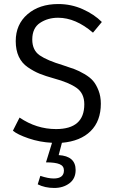

<svg xmlns="http://www.w3.org/2000/svg" viewBox="-20 -697 572 952"><path d="M44 -49 77 -114Q161 -57 258 -57Q398 -57 398 -180Q398 -234 360 -261Q322 -288 248 -308Q205 -320 176.5 -331.5Q148 -343 118 -363.5Q88 -384 73 -416.5Q58 -449 58 -493Q58 -576 116.5 -626.5Q175 -677 269 -677Q333 -677 390 -651.5Q447 -626 485 -588L441 -535Q355 -609 268 -609Q217 -609 178.5 -583.5Q140 -558 140 -501Q140 -448 177 -422.5Q214 -397 294 -373Q328 -362 349.5 -354Q371 -346 398.5 -330Q426 -314 441.5 -296Q457 -278 468.5 -248.5Q480 -219 480 -183Q480 -97 429.5 -47Q379 3 287 11L271 72Q355 77 355 146Q355 189 324 212Q293 235 249 235Q203 235 167 217L180 175Q219 188 246 188Q297 188 297 148Q297 126 275.5 117Q254 108 208 108L238 11Q177 8 121.5 -11Q66 -30 44 -49Z"/></svg>

Font: BreeCF
Style: Light
Weight: 300
Designer: Veronika Burian, Jos Scaglione
Foundry: TypeTogether
Version: Version 0.0.2